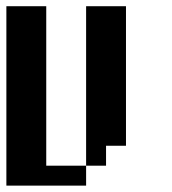

<svg xmlns="http://www.w3.org/2000/svg" viewBox="-20 -582 540 602"><path d="M125 -62.5V-562.5H0V0H250V-62.5ZM250 -562.5V-62.5H312.5V-125H375V-562.5Z"/></svg>

Font: Chicago Kare
Style: Regular
Weight: 400
Designer: Duane King
Version: Version 1.001;hotconv 1.0.109;makeotfexe 2.5.65596